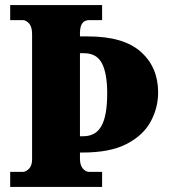

<svg xmlns="http://www.w3.org/2000/svg" viewBox="-20 -734 663 754"><path d="M20 0V-59H70Q82 -59 94 -71.5Q106 -84 106 -108V-600Q106 -629 94 -642Q82 -655 70 -655H20V-714H381V-655H330Q294 -655 294 -604V-591H326Q465 -591 533 -530.5Q601 -470 601 -371Q601 -311 572 -257Q543 -203 478 -169Q413 -135 305 -135H294V-110Q294 -86 305 -72.5Q316 -59 330 -59H381V0ZM307 -199Q356 -199 378.5 -239.5Q401 -280 401 -367Q401 -445 380.5 -485Q360 -525 310 -525H294V-199Z"/></svg>

Font: Noto Serif Thai SemiCondensed Black
Style: Regular
Weight: 900
Width: 4
Designer: Monotype Design Team
Foundry: Monotype Imaging Inc.
Version: Version 2.002; ttfautohint (v1.8.4.7-5d5b)